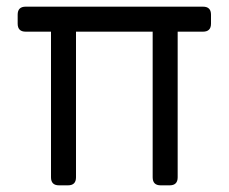

<svg xmlns="http://www.w3.org/2000/svg" viewBox="-20 -556 686 576"><path d="M157 0Q133 0 133 -24V-461H57Q33 -461 33 -485V-512Q33 -536 57 -536H589Q613 -536 613 -512V-485Q613 -461 589 -461H513V-24Q513 0 489 0H462Q438 0 438 -24V-461H208V-24Q208 0 184 0Z"/></svg>

Font: Pitagon Sans Text
Style: Regular
Weight: 400
Designer: Travis Tran
Foundry: Pitagon
Version: Version 1.001; ttfautohint (v1.8.4.7-5d5b);gftools[0.9.26]